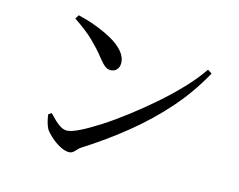

<svg xmlns="http://www.w3.org/2000/svg" viewBox="-94 -831 1189 956"><g transform="rotate(15 500.0 -353.5)"><path d="M330 -18Q308 -18 282 -32Q256 -46 234.5 -65.5Q213 -85 202 -101Q194 -116 188.5 -137.5Q183 -159 182 -174L197 -184Q211 -169 226.5 -154Q242 -139 258.5 -129Q275 -119 291 -119Q313 -119 355 -139.5Q397 -160 453 -196Q509 -232 570.5 -279Q632 -326 693 -379Q754 -432 806 -487Q858 -542 893 -594L915 -580Q856 -472 775.5 -380.5Q695 -289 597.5 -209.5Q500 -130 389 -59Q377 -53 368.5 -43Q360 -33 351 -25.5Q342 -18 330 -18ZM424 -466Q408 -466 394.5 -476.5Q381 -487 362 -511Q344 -534 327 -552.5Q310 -571 291.5 -589Q273 -607 248 -626.5Q223 -646 189 -669L201 -689Q246 -679 293 -661.5Q340 -644 379.5 -622Q419 -600 443 -572Q467 -544 467 -512Q467 -492 455 -479Q443 -466 424 -466Z"/></g></svg>

Font: Noto Serif JP ExtraLight Medium
Style: Regular
Weight: 500
Version: Version 2.003-H1;hotconv 1.1.1;makeotfexe 2.6.0